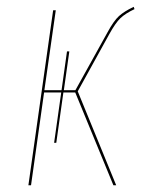

<svg xmlns="http://www.w3.org/2000/svg" viewBox="-20 -548 457 568"><path d="M377.9 -521Q351.1 -508.3 336.4 -494.4Q321.8 -480.5 303.2 -446.8L210 -277.8L323.7 0H315.4L202.6 -274.4H167.5L146.5 -125.5H140.1L161.1 -274.4H110.4L71.8 0H64L137.2 -517.6H145L111.3 -281.2H162.1L178.2 -396H185.1L168.9 -281.2H203.1L297.9 -452.1Q316.4 -486.3 332 -500.5Q347.7 -514.6 375.5 -527.8Z"/></svg>

Font: Fira Sans Compressed Eight
Style: Italic
Weight: 100
Width: 3
Italic angle: -8°
Designer: Carrois Corporate & Edenspiekermann AG
Foundry: Carrois Corporate GbR & Edenspiekermann AG
Version: Version 4.203;PS 004.203;hotconv 1.0.88;makeotf.lib2.5.64775